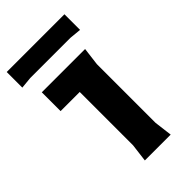

<svg xmlns="http://www.w3.org/2000/svg" viewBox="-216 -742 809 809"><g transform="rotate(-45 188.5 -337.5)"><path d="M142 0 152 -80V-398H38V-510H296L286 -430V-80L296 0ZM-6 -675H338V-582L286 -587H46L-6 -582Z"/></g></svg>

Font: AR One Sans
Style: Bold
Weight: 700
Designer: Niteesh Yadav
Foundry: Niteesh Yadav
Version: Version 1.001;gftools[0.9.33]